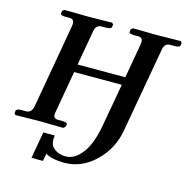

<svg xmlns="http://www.w3.org/2000/svg" viewBox="-122 -762 1057 1089"><g transform="rotate(15 406.5 -217.5)"><path d="M502.9 -74.2 546.9 -320.8H267.1L224.1 -75.2Q222.2 -63 222.2 -61Q222.2 -35.2 249 -35.2H274.9Q288.1 -35.2 296.1 -32Q304.2 -28.8 303.2 -22.9L299.8 -7.8L289.1 1Q189 -1 150.9 -1L8.8 1L1 -7.8L2.9 -22.9Q5.9 -35.2 35.2 -35.2H62Q92.8 -35.2 101.1 -75.2L188 -570.8Q189 -576.7 189 -585Q189 -610.8 163.1 -610.8H137.2Q124 -610.8 116 -614Q107.9 -617.2 108.9 -623L110.8 -638.2L123 -647Q223.1 -645 261.2 -645L402.8 -647L411.1 -638.2L408.2 -623Q406.2 -610.8 377 -610.8H351.1Q316.9 -610.8 311 -570.8L274.9 -367.2H555.2L590.8 -570.8Q591.8 -576.7 591.8 -585Q591.8 -610.8 565.9 -610.8H540Q526.9 -610.8 519 -614Q511.2 -617.2 512.2 -623L514.2 -638.2L525.9 -647Q625 -645 664.1 -645L806.2 -647L813 -638.2L811 -623Q810.1 -610.8 779.8 -610.8H752.9Q719.7 -610.8 713.9 -570.8L626 -75.2Q606.9 36.6 526.9 113.8Q446.8 190.9 345.2 190.9Q278.3 190.9 238.8 169.9Q234.9 168 233.9 168Q233.9 170.9 232.9 171.9H233.9L226.1 211.9H159.2L187 55.2H253.9Q252 71.3 252 78.1Q252 106 266.1 123Q294.9 153.8 344.2 153.8Q396 153.8 439.5 97.4Q482.9 41 502.9 -74.2Z"/></g></svg>

Font: Linux Libertine O
Style: Semibold Italic
Weight: 600
Italic angle: -11.5°
Designer: Philipp H. Poll
Foundry: Philipp H. Poll
Version: Version 5.1.2